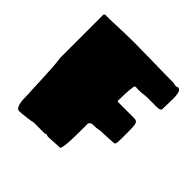

<svg xmlns="http://www.w3.org/2000/svg" viewBox="-172 -833 1006 1006"><g transform="rotate(45 331.0 -329.5)"><path d="M56.6 -654.8Q56.6 -660.2 59.1 -662.4Q61.5 -664.6 64.7 -665.3Q67.9 -666 70.6 -665.5Q73.2 -665 73.7 -665Q108.9 -665 166 -667.5Q223.1 -669.9 292 -669.9Q293.5 -669.9 302.5 -669.7Q311.5 -669.4 321.8 -669.4Q332 -669.4 340.8 -669.2Q349.6 -668.9 350.6 -668.9Q373.5 -668.9 397.2 -668.5Q420.9 -668 446.5 -667.5Q472.2 -667 500.7 -666.5Q529.3 -666 562 -666Q569.3 -666 574.5 -664.6Q579.6 -663.1 584 -662.4Q588.4 -661.6 592.5 -661.9Q596.7 -662.1 601.1 -666Q614.3 -666 619.6 -654.3Q625 -642.6 626.2 -623.3Q627.4 -604 626.2 -579.1Q625 -554.2 625 -527.8Q625 -521.5 619.4 -518.6Q613.8 -515.6 605.7 -514.6Q597.7 -513.7 589.1 -513.9Q580.6 -514.2 574.7 -514.2H529.8Q519 -514.2 512.7 -513.4Q506.3 -512.7 500.5 -512Q494.6 -511.2 487.8 -510.5Q481 -509.8 468.8 -509.8Q461.4 -509.8 454.3 -510Q447.3 -510.3 444.8 -511.2Q442.4 -510.3 440.4 -509Q438.5 -507.8 437 -506.8Q436.5 -504.4 435.3 -497.3Q434.1 -490.2 432.9 -477.5Q431.6 -464.8 430.7 -445.8Q429.7 -426.8 429.7 -399.9Q430.2 -400.4 429.2 -397Q428.2 -393.6 432.6 -389.2H452.6H552.7Q563.5 -389.2 569.6 -386Q575.7 -382.8 578.6 -374.3Q581.5 -365.7 582.3 -350.6Q583 -335.4 583 -312Q583 -282.7 583 -265.1Q583 -247.6 581.8 -237.8Q580.6 -228 577.4 -224.9Q574.2 -221.7 568.4 -221.7Q563 -221.7 552.7 -220.9Q542.5 -220.2 530.5 -219.5Q518.6 -218.8 506.8 -218.3Q495.1 -217.8 486.8 -217.8Q479.5 -217.8 475.6 -217.3Q471.7 -216.8 468.3 -216.1Q464.8 -215.3 460.7 -214.6Q456.5 -213.9 448.7 -212.9Q440.9 -211.9 434.6 -212.4Q428.2 -212.9 422.9 -212.2Q417.5 -211.4 412.6 -208.7Q407.7 -206.1 402.8 -199.2Q402.8 -163.1 402.6 -131.6Q402.3 -100.1 401.4 -75Q400.4 -49.8 397.7 -31.7Q395 -13.7 390.6 -4.9Q379.9 -4.9 365.7 -4.2Q351.6 -3.4 338.9 -2.7Q326.2 -2 317.1 -1.5Q308.1 -1 307.6 -1Q303.2 -0.5 300.5 -1.2Q297.9 -2 296.1 -2.7Q294.4 -3.4 292.7 -4.2Q291 -4.9 289.1 -4.9Q288.1 -4.9 284.9 -3.4Q281.7 -2 280.8 -1H197.8Q196.8 0 183.6 2.2Q170.4 4.4 154.1 6.3Q137.7 8.3 122.8 9.8Q107.9 11.2 103 11.2Q90.3 11.2 84.2 -0.7Q78.1 -12.7 75.7 -28.3Q73.2 -43.9 73.2 -59.1Q73.2 -74.2 72.8 -81.1Q70.8 -112.3 69.6 -144.8Q68.4 -177.2 66.9 -210Q65.4 -242.7 63.2 -275.1Q61 -307.6 56.6 -338.9Z"/></g></svg>

Font: Sigmar One
Style: Regular
Weight: 400
Version: Version 1.000